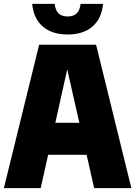

<svg xmlns="http://www.w3.org/2000/svg" viewBox="-24 -971 698 991"><path d="M-4 0 178 -740H472L654 0H462L423 -172H224.5L186 0ZM261.5 -337H385.5L323 -613ZM325 -793Q245 -793 197.2 -833.8Q149.5 -874.5 142 -951H258Q262.5 -916 279.2 -901Q296 -886 325 -886Q354.5 -886 371 -901Q387.5 -916 392 -951H508Q500.5 -874.5 453 -833.8Q405.5 -793 325 -793Z"/></svg>

Font: Encode Sans Cnd Black
Style: Regular
Weight: 900
Width: 3
Designer: Multiple Designers
Foundry: Impallari Type
Version: Version 3.002; ttfautohint (v1.8.3) -l 8 -r 50 -G 200 -x 14 